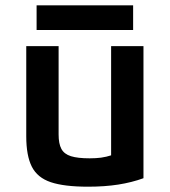

<svg xmlns="http://www.w3.org/2000/svg" viewBox="-20 -694 640 724"><path d="M312 10Q222 10 171.5 -7Q121 -24 100 -65.5Q79 -107 79 -180V-520H201V-187Q201 -152 211.5 -132.5Q222 -113 247.5 -105Q273 -97 318 -97Q342 -97 361 -99.5Q380 -102 403.5 -109.5Q427 -117 462 -131L399 -54V-520H521V-22Q477 -6 426 2Q375 10 312 10ZM118 -581V-674H482V-581Z"/></svg>

Font: M PLUS Code Latin Expanded SemiBold
Style: Regular
Weight: 600
Width: 7
Designer: Coji Morishita
Foundry: UNDERFOREST DESIGN
Version: Version 1.002; ttfautohint (v1.8.3)